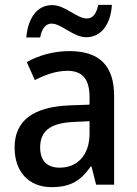

<svg xmlns="http://www.w3.org/2000/svg" viewBox="-20 -759 562 789"><path d="M88 -605H145C152 -642 168 -662 192 -662C232 -662 282 -606 334 -606C393 -606 434 -654 440 -739H384C376 -703 362 -683 337 -683C295 -683 249 -738 194 -738C131 -738 95 -683 88 -605ZM265 -549C200 -549 138 -531 90 -504L123 -430C167 -452 211 -468 257 -468C316 -468 348 -437 348 -360V-329L266 -326C116 -320 40 -263 40 -153C40 -51 100 10 192 10C271 10 312 -17 353 -75H356L375 0H449V-364C449 -489 389 -549 265 -549ZM285 -258 348 -261V-211C348 -119 296 -70 225 -70C177 -70 145 -95 145 -153C145 -217 182 -254 285 -258Z"/></svg>

Font: Noto Sans Gujarati SemiCondensed Medium
Style: Regular
Weight: 500
Width: 4
Designer: Jelle Bosma - Monotype Design Team, Universal Thirst
Foundry: Monotype Imaging Inc.
Version: Version 2.106